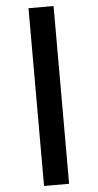

<svg xmlns="http://www.w3.org/2000/svg" viewBox="-64 -809 548 1076"><g transform="rotate(-5 209.5 -271.0)"><path d="M139 -771H280V229H139Z"/></g></svg>

Font: Noto Sans Gujarati UI ExtraCondensed Black
Style: Regular
Weight: 900
Width: 2
Designer: Jelle Bosma - Monotype Design Team, Universal Thirst
Foundry: Monotype Imaging Inc.
Version: Version 2.106; ttfautohint (v1.8.4.7-5d5b)